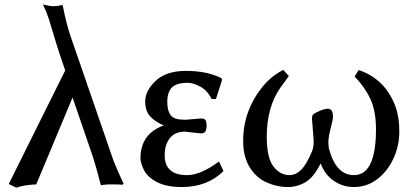

<svg xmlns="http://www.w3.org/2000/svg" viewBox="-20 -826 1861 867"><path d="M19.5 4.9 274.4 -507.8 247.1 -588.9Q235.4 -624 219.7 -677.2Q204.1 -730.5 201.2 -738.3L188.5 -773.4L173.8 -805.7Q206.1 -797.9 222.7 -797.9Q239.3 -797.9 262.7 -803.7Q280.3 -714.8 299.8 -659.2L493.2 -98.6Q518.6 -37.1 538.1 3.9L531.2 8.8Q529.3 6.8 497.1 6.8H467.8Q446.3 7.8 435.5 10.7L422.9 -37.1Q409.2 -87.9 398.4 -121.1L307.6 -385.7L143.6 6.8H140.6Q84 9.8 54.7 21.5H53.7Z M614.3 -111.3Q614.3 -221.7 719.7 -259.8Q681.6 -275.4 658.7 -299.8Q635.7 -324.2 635.7 -368.2Q635.7 -412.1 675.8 -454.1Q724.6 -505.9 819.3 -505.9Q914.1 -505.9 978.5 -473.6L979.5 -472.7L983.4 -466.8L955.1 -378.9H935.5Q917 -417 884.8 -434.6Q852.5 -452.1 828.1 -452.1Q803.7 -452.1 783.2 -446.3Q735.4 -432.6 735.4 -366.7Q735.4 -300.8 774.4 -290Q793 -285.2 817.4 -285.2L887.7 -291Q907.2 -291 910.2 -279.3Q913.1 -267.6 913.1 -257.8Q913.1 -248 909.2 -235.8Q905.3 -223.6 886.7 -223.6L815.4 -231.4Q769.5 -231.4 746.6 -201.7Q723.6 -171.9 723.6 -125Q723.6 -35.2 825.2 -35.2Q885.7 -35.2 968.8 -96.7L989.3 -53.7Q917 18.6 799.8 18.6Q732.4 18.6 689.5 -3.4Q646.5 -25.4 630.4 -57.6Q614.3 -89.8 614.3 -111.3Z M1255.9 -508.8 1259.8 -509.8 1284.2 -482.4 1245.1 -428.7Q1184.6 -340.8 1184.6 -209Q1184.6 -113.3 1214.8 -74.2Q1245.1 -35.2 1287.1 -35.2Q1315.4 -35.2 1339.8 -59.1Q1364.3 -83 1389.6 -144.5Q1396.5 -162.1 1396.5 -188.5L1391.6 -254.9L1388.7 -290Q1388.7 -300.8 1392.6 -308.6H1393.6Q1406.2 -318.4 1426.8 -326.7Q1447.3 -335 1460 -335Q1483.4 -335 1483.4 -301.8V-294.9Q1483.4 -286.1 1473.1 -246.6Q1462.9 -207 1462.9 -184.6Q1462.9 -162.1 1466.8 -149.4Q1499 -35.2 1578.1 -35.2Q1674.8 -35.2 1677.7 -230.5V-243.2Q1677.7 -325.2 1652.3 -379.4Q1627 -433.6 1581.1 -480.5L1599.6 -509.8Q1718.8 -469.7 1765.6 -345.7Q1783.2 -297.9 1783.2 -232.4Q1783.2 -167 1756.3 -109.4Q1729.5 -51.8 1683.1 -16.6Q1636.7 18.6 1577.1 18.6Q1517.6 18.6 1470.7 -22.5Q1444.3 -45.9 1427.7 -87.9Q1397.5 -26.4 1360.4 -3.9Q1323.2 18.6 1277.8 18.6Q1232.4 18.6 1185.5 -1.5Q1138.7 -21.5 1108.4 -69.3Q1078.1 -117.2 1078.1 -188.5Q1078.1 -259.8 1100.1 -319.8Q1122.1 -379.9 1162.1 -430.2Q1202.1 -480.5 1255.9 -508.8Z"/></svg>

Font: GenEi LateMin P v2
Style: Medium
Weight: 500
Designer: o_tamon (Modified)
Foundry: o_tamon / Adobe Systems Incorporated / FONT 910 / Philipp H. Poll
Version: Version 2.1;Original Version 1.004